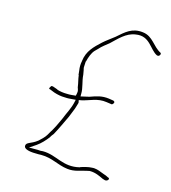

<svg xmlns="http://www.w3.org/2000/svg" viewBox="-96 -691 688 772"><g transform="rotate(15 248.5 -305.5)"><path d="M102 -294H103L123 -286C138 -281 153 -278 169 -278H170C180 -277 191 -278 202 -279L214 -280L210 -263C207 -251 202 -240 198 -230L189 -210C182 -191 173 -175 166 -159L158 -144C156 -139 152 -134 149 -129L141 -115C135 -104 119 -89 112 -83C86 -62 65 -65 65 -48C65 -36 86 -30 113 -30C123 -30 131 -29 136 -30H137C184 -30 211 -8 253 -3C285 1 305 -11 342 -18H344C367 -18 386 -8 401 -1L411 2C422 4 431 -9 421 -12H420L410 -17C403 -20 397 -21 388 -25C376 -30 361 -35 347 -33H346C335 -33 312 -27 301 -23V-22H300C232 -5 198 -46 140 -46C135 -45 126 -45 118 -46H82L109 -64C125 -75 140 -91 153 -108C155 -113 160 -119 164 -124C179 -151 190 -176 205 -207L213 -227C218 -238 223 -252 226 -264L228 -271L226 -282L237 -284C269 -291 297 -309 336 -303L357 -300C358 -300 359 -299 362 -302C369 -308 367 -314 361 -316L342 -319C312 -323 292 -316 264 -306L229 -298V-308C230 -334 219 -356 217 -386L214 -403C213 -407 211 -413 212 -420L213 -439L214 -440C218 -457 225 -477 236 -489L248 -501C259 -514 276 -526 287 -535C313 -559 340 -591 379 -596C437 -606 451 -552 483 -537H484C492 -533 501 -547 494 -551C460 -568 448 -607 405 -612C359 -618 334 -593 303 -566C288 -554 269 -541 256 -529C229 -504 203 -480 198 -438V-437C195 -424 195 -409 197 -398L199 -379H200C202 -361 206 -352 209 -330C211 -324 215 -317 212 -305L210 -296C198 -295 187 -293 172 -294C159 -294 145 -296 132 -300V-301L112 -308C109 -308 108 -309 105 -308C105 -308 94 -294 102 -294Z"/></g></svg>

Font: Stray Cat
Style: ExLtCnObl
Weight: 200
Version: Version 1.0